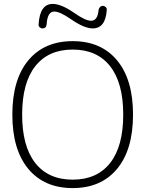

<svg xmlns="http://www.w3.org/2000/svg" viewBox="-20 -950 742 980"><path d="M542 -612Q475 -697 351 -697Q227 -697 160 -612Q93 -527 93 -365Q93 -203 160 -118Q227 -33 351 -33Q475 -33 542 -118Q609 -203 609 -365Q609 -527 542 -612ZM577.5 -88Q496 10 351 10Q206 10 124.5 -88Q43 -186 43 -365Q43 -544 124.5 -642Q206 -740 351 -740Q496 -740 577.5 -642Q659 -544 659 -365Q659 -186 577.5 -88ZM483 -898Q484 -907 490 -913.5Q496 -920 505 -920Q513 -920 519.5 -914Q526 -908 525 -900Q519 -805 453 -805Q410 -805 342 -852Q286 -891 257 -891Q222 -891 218 -826Q216 -805 197 -805Q189 -805 182.5 -811Q176 -817 177 -825Q183 -930 249 -930Q293 -930 359 -884Q416 -844 445 -844Q478 -844 483 -898Z"/></svg>

Font: Rounded Mplus 1c Light
Style: Regular
Weight: 300
Version: Version 1.059.20150529